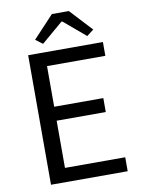

<svg xmlns="http://www.w3.org/2000/svg" viewBox="-100 -1003 788 1070"><g transform="rotate(-10 294.0 -468.0)"><path d="M100 0H534V-79H193V-346H471V-425H193V-655H523V-733H100ZM153 -811 193 -781 315 -885H320L443 -781L482 -811L366 -936H270Z"/></g></svg>

Font: Noto Sans Mono CJK SC Regular
Style: Regular
Weight: 400
Designer: Ryoko NISHIZUKA (kana & ideographs); Paul D. Hunt (Latin, Greek & Cyrillic); Wenlong ZHANG (bopomofo); Sandoll Communica
Foundry: Adobe Systems Incorporated
Version: Version 1.005;PS 1.005;hotconv 1.0.96;makeotf.lib2.5.65012